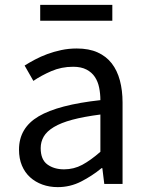

<svg xmlns="http://www.w3.org/2000/svg" viewBox="-20 -755 604 788"><path d="M217 13Q183 13 154 2.5Q125 -8 103.5 -27.5Q82 -47 70 -75.5Q58 -104 58 -141Q58 -230 138.5 -277.5Q219 -325 392 -344Q392 -370 387 -395Q382 -420 369.5 -439Q357 -458 335 -469.5Q313 -481 280 -481Q232 -481 190.5 -463Q149 -445 117 -423L81 -486Q100 -498 123.5 -510.5Q147 -523 174 -533Q201 -543 231.5 -549.5Q262 -556 295 -556Q345 -556 380.5 -540Q416 -524 438.5 -495Q461 -466 472 -425Q483 -384 483 -334V0H408L400 -65H397Q358 -33 313 -10Q268 13 217 13ZM243 -60Q283 -60 317.5 -78.5Q352 -97 392 -132V-285Q323 -276 276.5 -263.5Q230 -251 201 -233.5Q172 -216 159.5 -194.5Q147 -173 147 -147Q147 -100 174.5 -80Q202 -60 243 -60ZM145 -735H441V-670H145Z"/></svg>

Font: Kinto Sans
Style: Regular
Weight: 400
Designer: Authors: Ryoko NISHIZUKA  (kana & ideographs); Paul D. Hunt (Latin, Greek & Cyrillic); Wenlong ZHANG  (bopomofo); Sandol
Foundry: Adobe Systems Incorporated, ookami Inc.
Version: Version 0.001